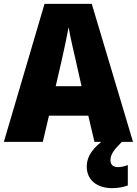

<svg xmlns="http://www.w3.org/2000/svg" viewBox="-20 -736 710 996"><path d="M470 0H505C447 47 430 89 430 128C430 197 482 240 562 240C597 240 623 233 643 226V120C630 126 609 131 592 131C568 131 553 119 553 96C553 66 569 43 612 0H670L456 -716H211L0 0H202L234 -136H438ZM373 -422 403 -289H269L300 -423C311 -472 328 -550 336 -595C343 -550 363 -466 373 -422Z"/></svg>

Font: Noto Sans Armenian SemiCondensed Black
Style: Regular
Weight: 900
Width: 4
Designer: Monotype Design Team
Foundry: Monotype Imaging Inc.
Version: Version 2.008